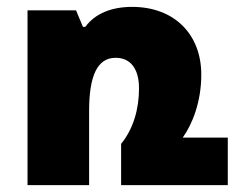

<svg xmlns="http://www.w3.org/2000/svg" viewBox="-20 -538 690 558"><path d="M511 -138C539 -177 565 -242 565 -321C565 -439 486 -518 364 -518C303 -518 256 -498 228 -460H221L201 -508H60V0H239V-216C239 -318 263 -370 316 -370C358 -370 384 -340 384 -281C384 -222 368 -164 332 -120V0H642V-138Z"/></svg>

Font: Noto Sans Armenian SemiCondensed Black
Style: Regular
Weight: 900
Width: 4
Designer: Monotype Design Team
Foundry: Monotype Imaging Inc.
Version: Version 2.008